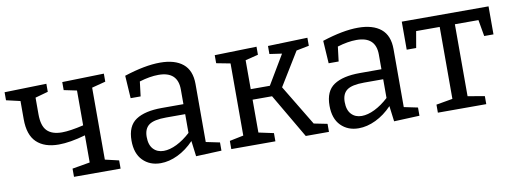

<svg xmlns="http://www.w3.org/2000/svg" viewBox="-51 -794 2827 1059"><g transform="rotate(-10 1362.5 -264.5)"><path d="M556 -487 479 -467V-64L556 -46V0H295V-46L394 -63V-215Q307 -190 244 -190Q164 -190 120.5 -231.5Q77 -273 77 -361V-463L-1 -481V-526L234 -532V-487L162 -467V-374Q162 -309 189.5 -281Q217 -253 273 -253Q317 -253 394 -271V-466L322 -481V-526L556 -532Z M1044 -63 1121 -47V-1L978 5L967 -82Q925 -38 876 -14.5Q827 9 780 9Q719 9 680.5 -30Q642 -69 642 -141Q642 -223 692.5 -256.5Q743 -290 838 -290H959V-372Q959 -473 851 -473Q803 -473 744 -455L734 -373H678L670 -500Q787 -538 871 -538Q954 -538 999 -501Q1044 -464 1044 -388ZM808 -55Q842 -55 881.5 -74.5Q921 -94 959 -129V-234H852Q784 -234 756 -213.5Q728 -193 728 -147Q728 -102 750 -78.5Q772 -55 808 -55Z M1511 -287 1648 -60 1723 -45V0H1593L1448 -248H1339V-64L1423 -46V0H1176V-46L1254 -62V-466L1176 -481V-526L1411 -532V-487L1339 -469V-307H1446L1543 -470L1474 -480V-525L1696 -532V-487L1625 -473Z M2153 -63 2230 -47V-1L2087 5L2076 -82Q2034 -38 1985 -14.5Q1936 9 1889 9Q1828 9 1789.5 -30Q1751 -69 1751 -141Q1751 -223 1801.5 -256.5Q1852 -290 1947 -290H2068V-372Q2068 -473 1960 -473Q1912 -473 1853 -455L1843 -373H1787L1779 -500Q1896 -538 1980 -538Q2063 -538 2108 -501Q2153 -464 2153 -388ZM1917 -55Q1951 -55 1990.5 -74.5Q2030 -94 2068 -129V-234H1961Q1893 -234 1865 -213.5Q1837 -193 1837 -147Q1837 -102 1859 -78.5Q1881 -55 1917 -55Z M2224 -372V-529H2710V-372H2658L2642 -464H2510V-61L2604 -45V0H2333V-45L2425 -61V-464H2293L2277 -372Z"/></g></svg>

Font: Bitter Pro
Style: Regular
Weight: 400
Designer: Sol Matas, and Bitter project Authors
Foundry: Sol Matas
Version: Version 1.010